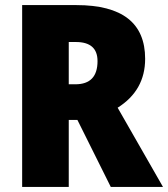

<svg xmlns="http://www.w3.org/2000/svg" viewBox="-20 -734 660 754"><path d="M363 -494Q363 -403 276 -403H250V-569H278Q363 -569 363 -494ZM67 -714V0H250V-263H284L415 0H620L442 -311Q550 -379 550 -503Q550 -714 280 -714Z"/></svg>

Font: Noto Sans UI SemiCondensed Black
Style: Regular
Weight: 900
Width: 4
Designer: Monotype Design Team
Foundry: Monotype Imaging Inc.
Version: 1.001